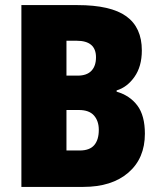

<svg xmlns="http://www.w3.org/2000/svg" viewBox="-20 -734 633 754"><path d="M284 -714Q415 -714 476 -670Q537 -626 537 -536Q537 -473 508 -432Q479 -391 438 -379V-374Q490 -359 519.5 -319.5Q549 -280 549 -209Q549 -112 484 -56Q419 0 307 0H64V-714ZM285 -437Q321 -437 339 -456Q357 -475 357 -509Q357 -574 281 -574H241V-437ZM241 -302V-143H293Q332 -143 350 -164Q368 -185 368 -224Q368 -259 349 -280.5Q330 -302 290 -302Z"/></svg>

Font: Noto Sans Lao UI Cond Blk
Style: Regular
Weight: 900
Width: 3
Designer: Monotype Design Team
Foundry: Monotype Imaging Inc.
Version: Version 2.000; ttfautohint (v1.8.4.7-5d5b)